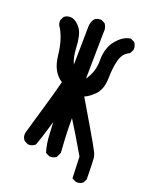

<svg xmlns="http://www.w3.org/2000/svg" viewBox="-161 -862 822 1050"><g transform="rotate(20 250.0 -336.5)"><path d="M310.5 -563V-566.4Q310.5 -641.1 348.6 -686Q386.7 -731.4 428.2 -735.8H429.7L451.7 -725.1L452.6 -724.1Q463.9 -709 463.9 -689.5Q463.9 -686.5 463.4 -682.1L452.1 -660.2Q435.5 -652.8 424.8 -642.1Q409.7 -626.5 402.3 -602.1Q389.2 -558.6 388.2 -492.2Q387.2 -424.3 351.6 -389.6Q320.8 -359.9 297.4 -351.6Q337.4 -284.2 374.5 -220.7L430.7 -124Q447.3 -94.2 453.4 -81.5Q459.5 -68.8 461.4 -53.2Q463.4 -38.6 465.3 69.8L454.6 91.3L453.6 91.8Q440.4 103.5 420.9 103.5Q418 103.5 413.6 103L390.1 91.3L385.3 -33.7Q321.3 -144.5 274.9 -217.3Q275.4 -127 278.1 -92Q280.8 -57.1 282.7 -18.6L270 9.3Q255.9 21.5 236.3 21.5Q233.4 21.5 229 21L206.5 9.8Q191.9 -38.1 189.9 -90.3Q188.5 -126.5 186 -162.1Q176.8 -132.3 166 -95.7Q155.3 -59.1 139.2 -14.6L138.2 -13.7Q123 0 103 0Q100.1 0 96.2 -0.5L74.7 -11.2L74.2 -12.2Q62 -25.9 62 -44.4Q62 -51.3 63 -56.2Q86.4 -139.2 110.6 -220.2Q134.8 -301.3 155.8 -383.3Q96.2 -420.4 86.4 -512.7Q76.7 -603.5 42.5 -660.2Q31.2 -672.9 31.2 -692.4Q31.2 -695.3 31.7 -699.7L42.5 -721.2L43.5 -722.2Q58.6 -733.9 77.6 -733.9Q83 -733.9 89.4 -732.9Q119.6 -723.1 140.6 -692.1Q161.6 -661.1 165 -587.4Q167.5 -530.8 184.6 -495.6L188 -716.8Q188 -744.1 203.1 -765.1Q216.8 -777.3 236.3 -777.3Q239.3 -777.3 243.7 -776.9L265.1 -766.1L266.1 -764.6Q277.8 -748 277.8 -726.6Q277.8 -720.7 276.9 -714.4L272.9 -446.8Q310.5 -499.5 310.5 -563Z"/></g></svg>

Font: Bakudai
Style: Medium
Weight: 500
Version: Version 1.48